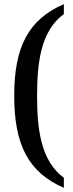

<svg xmlns="http://www.w3.org/2000/svg" viewBox="-20 -782 356 932"><path d="M290 130V81C177 -2 160 -158 160 -317C160 -476 177 -631 290 -714V-762C117 -687 49 -553 49 -317C49 -80 117 54 290 130Z"/></svg>

Font: Noto Serif Georgian Condensed Medium
Style: Regular
Weight: 500
Width: 3
Designer: Monotype Design Team, Akaki Razmadze
Foundry: Google LLC
Version: Version 2.003